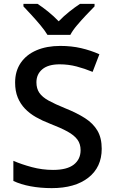

<svg xmlns="http://www.w3.org/2000/svg" viewBox="-20 -961 590 991"><path d="M505 -193Q505 -98 436 -44Q367 10 247 10Q189 10 138 0.5Q87 -9 49 -27V-131Q90 -113 144 -98.5Q198 -84 254 -84Q326 -84 361 -111.5Q396 -139 396 -186Q396 -218 379.5 -240.5Q363 -263 328.5 -282Q294 -301 237 -323Q198 -338 165.5 -356.5Q133 -375 109 -400Q85 -425 71.5 -458Q58 -491 58 -535Q58 -594 87 -636.5Q116 -679 168.5 -701.5Q221 -724 291 -724Q349 -724 398.5 -712.5Q448 -701 493 -681L458 -590Q417 -607 375 -618Q333 -629 288 -629Q229 -629 198.5 -603.5Q168 -578 168 -536Q168 -504 183 -482Q198 -460 230.5 -442Q263 -424 317 -402Q377 -378 419 -351Q461 -324 483 -286.5Q505 -249 505 -193ZM225 -781Q211 -804 189 -830.5Q167 -857 143 -883Q119 -909 101 -928V-941H174Q200 -924 228.5 -901Q257 -878 283 -851Q309 -878 338 -901Q367 -924 393 -941H468V-928Q449 -909 424.5 -883Q400 -857 377.5 -830.5Q355 -804 343 -781Z"/></svg>

Font: Noto Sans NKo Unjoined Medium
Style: Regular
Weight: 500
Designer: Monotype Design Team
Foundry: Monotype Imaging Inc.
Version: Version 2.004